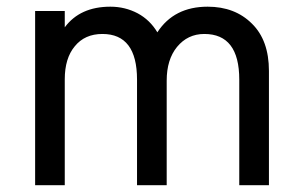

<svg xmlns="http://www.w3.org/2000/svg" viewBox="-20 -543 886 563"><path d="M681.6 0Q681.6 -77.1 681.6 -309.6Q681.6 -443.4 579.1 -443.4Q530.3 -443.4 499 -405.3Q468.8 -368.2 468.8 -306.6Q468.8 -205.1 468.8 0Q447.3 0 381.8 0Q381.8 -77.1 381.8 -309.6Q381.8 -443.4 280.3 -443.4Q228.5 -443.4 199.2 -407.2Q169.9 -372.1 169.9 -310.5Q169.9 -207 169.9 0Q148.4 0 83 0Q83 -127.9 83 -510.7Q104.5 -510.7 169.9 -510.7Q169.9 -499 169.9 -462.9Q214.8 -523.4 303.7 -523.4Q346.7 -523.4 383.8 -503.9Q419.9 -484.4 441.4 -448.2Q490.2 -523.4 588.9 -523.4Q668.9 -523.4 718.8 -473.6Q768.6 -424.8 768.6 -335Q768.6 -223.6 768.6 0Q747.1 0 681.6 0Z"/></svg>

Font: Overpass
Style: Regular
Weight: 400
Designer: Delve Withrington, Thomas Jockin
Version: Version 3.000;DELV;Overpass; ttfautohint (v1.5)